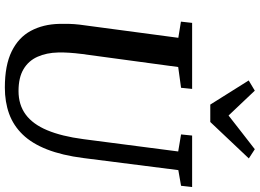

<svg xmlns="http://www.w3.org/2000/svg" viewBox="-156 -878 1045 772"><g transform="rotate(90 366.0 -492.5)"><path d="M664.5 -687.5 616 -306Q605 -220 581.2 -159.5Q557.5 -99 521.5 -61.8Q485.5 -24.5 438 -7.2Q390.5 10 332.5 10Q243 10 187 -17.5Q131 -45 104.5 -94.5Q78 -144 76.5 -208.5Q76 -227.5 76.5 -248Q77 -268.5 79.5 -290L132.5 -687.5L67.5 -698L72.5 -743H338L333.5 -698.5L250 -687L197.5 -299.5Q194 -272 192.5 -248.2Q191 -224.5 191.5 -205Q192.5 -157.5 208.8 -121.2Q225 -85 258.8 -65Q292.5 -45 346.5 -45Q402 -45 441 -73.8Q480 -102.5 504.2 -160.5Q528.5 -218.5 540 -306L589.5 -687L521 -698.5L525.5 -743H732.5L727.5 -698.5ZM401 -816 304 -970.5 345 -995Q370 -968.5 395 -942.2Q420 -916 445 -889.5Q478.5 -916 512.5 -942.2Q546.5 -968.5 580.5 -995L617.5 -971L471 -816Z"/></g></svg>

Font: Merriweather 20pt Medium
Style: Italic
Weight: 500
Italic angle: -7.8°
Version: Version 2.101